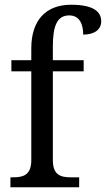

<svg xmlns="http://www.w3.org/2000/svg" viewBox="-20 -790 447 810"><path d="M24 0H314V-42H278C237 -42 203 -51 203 -114V-489H333V-536H203V-595C203 -679 220 -725 272 -725C318 -725 331 -684 331 -644C378 -644 407 -665 407 -700C407 -741 374 -770 280 -770C174 -770 112 -705 112 -586V-536H28V-489H112V-114C112 -51 77 -42 37 -42H24Z"/></svg>

Font: Noto Serif Devanagari SemiCondensed
Style: Regular
Weight: 400
Width: 4
Designer: Universal Thirst, Indian Type Foundry and the Monotype Design Team
Foundry: Monotype Imaging Inc.
Version: Version 2.004